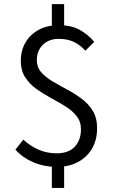

<svg xmlns="http://www.w3.org/2000/svg" viewBox="-20 -791 549 924"><path d="M252.4 12.2Q192.9 12.2 140.6 -10Q88.4 -32.2 54.2 -70.8L92.3 -119.1Q124 -89.4 164.3 -71.3Q204.6 -53.2 252.4 -53.2Q310.5 -53.2 340.1 -85.2Q369.6 -117.2 369.6 -168.9Q369.6 -206.1 348.6 -232.4Q327.6 -258.8 294.7 -279.3Q261.7 -299.8 224.9 -319.6Q188 -339.4 155 -363Q122.1 -386.7 101.1 -419.2Q80.1 -451.7 80.1 -497.6Q80.1 -548.8 103.3 -587.6Q126.5 -626.5 167.7 -648.2Q209 -669.9 262.7 -669.9Q322.3 -669.9 363.3 -647.5Q404.3 -625 433.6 -589.4L390.6 -546.9Q366.7 -574.2 335.9 -589.1Q305.2 -604 262.7 -604Q215.3 -604 186.3 -575.4Q157.2 -546.9 157.2 -502Q157.2 -467.8 178.2 -443.6Q199.2 -419.4 232.2 -399.9Q265.1 -380.4 302.2 -360.6Q339.4 -340.8 372.3 -316.4Q405.3 -292 426.3 -257.8Q447.3 -223.6 447.3 -174.8Q447.3 -89.8 393.6 -38.8Q339.8 12.2 252.4 12.2ZM229.5 113.3V-14.2H288.6V113.3ZM229.5 -639.6V-771H288.6V-639.6Z"/></svg>

Font: Akatab
Style: Regular
Weight: 400
Designer: SIL Global
Foundry: SIL Global
Version: Version 4.100